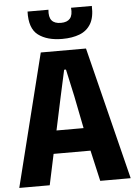

<svg xmlns="http://www.w3.org/2000/svg" viewBox="-68 -1002 735 1049"><g transform="rotate(-5 299.5 -478.0)"><path d="M-5.5 0 176 -727H424L605.5 0H438.5L385 -235L473.5 -169H150L155 -295H439.5L384.5 -237L337.5 -473.5L305 -622H295L262.5 -473.5L161.5 0ZM300 -790.5Q217 -790.5 168.5 -827Q120 -863.5 123.5 -956H238Q234 -916 249.5 -897.2Q265 -878.5 300 -878.5Q334.5 -878.5 350.2 -897.2Q366 -916 362 -956H476Q478.5 -894.5 457.2 -858.2Q436 -822 395.5 -806.2Q355 -790.5 300 -790.5Z"/></g></svg>

Font: Spline Sans Mono
Style: Regular
Weight: 400
Monospace: yes
Designer: Eben Sorkin, Mirko Velimirovic
Foundry: Sorkin Type
Version: Version 1.004